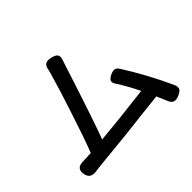

<svg xmlns="http://www.w3.org/2000/svg" viewBox="-167 -996 1252 1252"><g transform="rotate(-45 459.0 -370.0)"><path d="M766 -18Q750 -58 735 -90Q693 -85 582 -73Q479 -61 426 -55Q252 -37 138 -26Q136 -26 133 -25Q118 -24 110 -22Q52 -14 43 -68Q33 -128 98 -128Q104 -128 117 -129Q127 -129 132 -129Q138 -130 151.5 -130.5Q165 -131 172 -131Q210 -228 270 -413Q324 -577 348 -664Q356 -692 360 -707Q365 -740 380.5 -750Q396 -760 429 -753Q464 -745 472.5 -729Q481 -713 468 -680Q467 -676 464 -668Q458 -650 455 -641Q454 -637 451 -628Q334 -265 287 -141Q466 -157 691 -185Q650 -269 608 -334Q591 -358 598 -373Q604 -387 632 -400Q654 -409 668 -407Q683 -404 695 -385Q794 -229 872 -57Q882 -33 874 -17Q866 -4 840 8Q812 20 794.5 14.5Q777 9 766 -18Z"/></g></svg>

Font: GenSenRounded JP M
Style: Regular
Weight: 500
Version: Version 1.501;PS 1;hotconv 16.6.51;makeotf.lib2.5.65220